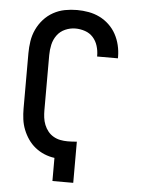

<svg xmlns="http://www.w3.org/2000/svg" viewBox="-53 -785 606 827"><g transform="rotate(5 250.0 -371.5)"><path d="M205 0V-100Q182 -103 160.5 -112Q139 -121 121 -135.5Q103 -150 90 -169Q77 -188 68.5 -209.5Q60 -231 57 -254Q54 -277 54 -300V-539Q54 -565 58 -591.5Q62 -618 73.5 -642.5Q85 -667 103 -687Q121 -707 144.5 -720Q168 -733 194 -738Q220 -743 247 -743Q272 -743 297 -738.5Q322 -734 344.5 -723Q367 -712 385.5 -694.5Q404 -677 416 -655Q428 -633 434 -608Q440 -583 440 -558V-551H350V-555Q350 -576 343.5 -597Q337 -618 323 -633.5Q309 -649 288.5 -656Q268 -663 247 -663Q224 -663 202.5 -653.5Q181 -644 167.5 -625.5Q154 -607 149 -584.5Q144 -562 144 -539V-300Q144 -285 146 -269Q148 -253 154 -238Q160 -223 170 -210.5Q180 -198 194 -190Q208 -182 223.5 -179Q239 -176 255 -176Q265 -176 275 -176.5Q285 -177 295 -178V0Z"/></g></svg>

Font: Iosevka Bendy Medium
Style: Regular
Weight: 500
Monospace: yes
Designer: Belleve Invis
Foundry: Belleve Invis
Version: Version 30.1.2